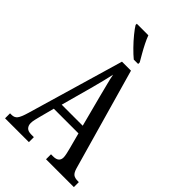

<svg xmlns="http://www.w3.org/2000/svg" viewBox="-274 -1024 1117 1117"><g transform="rotate(45 284.0 -465.5)"><path d="M2 0V-41H15Q37 -41 49.5 -56Q62 -71 76 -119L250 -714H324L502 -87Q510 -60 522.5 -50.5Q535 -41 560 -41H568V0H339V-41H357Q404 -41 404 -80Q404 -90 400.5 -106.5Q397 -123 393 -138L366 -240H163L138 -145Q135 -133 131 -116.5Q127 -100 127 -86Q127 -66 138.5 -53.5Q150 -41 177 -41H198V0ZM179 -289H352L302 -480Q291 -525 281.5 -560.5Q272 -596 267 -624Q261 -596 252.5 -561.5Q244 -527 234 -490ZM290 -771Q268 -789 240 -817.5Q212 -846 188.5 -875Q165 -904 155 -921V-931H250Q258 -909 271.5 -882Q285 -855 300 -829Q315 -803 326 -784V-771Z"/></g></svg>

Font: Noto Serif Tamil ExtraCondensed
Style: Regular
Weight: 400
Width: 2
Designer: Indian Type Foundry, Tom Grace, and the Monotype Design Team
Foundry: Monotype Imaging Inc.
Version: Version 2.004; ttfautohint (v1.8.4.7-5d5b)